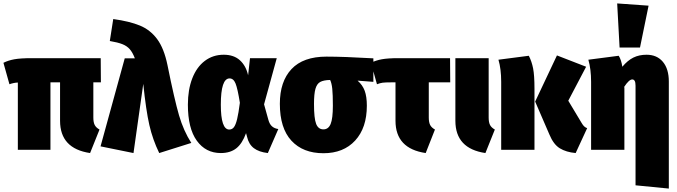

<svg xmlns="http://www.w3.org/2000/svg" viewBox="-33 -873 3948 1119"><path d="M547 -118 492 19Q317 -7 317 -169V-393H261V0H71V-392Q47 -391 22 -382L-13 -507Q15 -521 50.5 -527.5Q86 -534 153 -534H554L555 -393H511V-188Q511 -160 519 -144.5Q527 -129 547 -118Z M943 -494Q984 -291 1010.5 -200.5Q1037 -110 1082 -40L895 19Q857 -59 837.5 -144Q818 -229 802 -384L745 19L553 -20L694 -533H753Q740 -567 723.5 -586Q707 -605 680.5 -615.5Q654 -626 607 -634L627 -762Q722 -749 782.5 -724Q843 -699 883 -645Q923 -591 943 -494Z M1413 -434 1424 -534H1580L1506 -265L1531 -175Q1538 -149 1552.5 -136.5Q1567 -124 1589 -121L1528 19Q1476 13 1446.5 -9.5Q1417 -32 1407 -75L1401 -97Q1379 -36 1344 -8.5Q1309 19 1254 19Q1166 19 1114 -53Q1062 -125 1062 -263Q1062 -350 1087.5 -416Q1113 -482 1160.5 -518Q1208 -554 1271 -554Q1330 -554 1365.5 -521.5Q1401 -489 1413 -434ZM1254 -263Q1254 -118 1303 -118Q1320 -118 1330.5 -132Q1341 -146 1349 -179Q1357 -212 1365 -274Q1352 -356 1340 -386Q1328 -416 1305 -416Q1254 -416 1254 -263Z M2143 -396 2051 -403Q2080 -378 2092.5 -344Q2105 -310 2105 -257Q2105 -128 2037 -54Q1969 20 1852 20Q1733 20 1665.5 -53Q1598 -126 1598 -268Q1598 -398 1666 -470.5Q1734 -543 1870 -543Q1971 -543 2143 -533ZM1907 -257Q1907 -322 1903.5 -355.5Q1900 -389 1891 -407Q1853 -406 1833.5 -395.5Q1814 -385 1805.5 -355.5Q1797 -326 1797 -267Q1797 -183 1809.5 -151Q1822 -119 1852 -119Q1881 -119 1894 -150.5Q1907 -182 1907 -257Z M2502 -118 2448 19Q2272 -7 2272 -169V-393H2246Q2212 -393 2197 -391Q2182 -389 2164 -382L2129 -507Q2157 -521 2192 -527.5Q2227 -534 2290 -534H2590L2591 -393H2466V-188Q2466 -160 2474 -144.5Q2482 -129 2502 -118Z M2815 -188Q2815 -160 2823 -144.5Q2831 -129 2851 -118L2796 19Q2621 -7 2621 -169V-534H2815Z M3279 -286 3357 -156Q3364 -144 3371 -137Q3378 -130 3389 -126L3322 19Q3267 14 3230 -8.5Q3193 -31 3169 -89L3086 -281L3213 -550L3383 -484ZM3082 -356V0H2888V-396Q2888 -471 2872 -525L3049 -548Q3066 -515 3074 -474.5Q3082 -434 3082 -356Z M3865 -398V226L3671 207V-373Q3671 -393 3666 -401.5Q3661 -410 3652 -410Q3633 -410 3605 -367L3606 -360V0H3412V-396Q3412 -470 3396 -525L3573 -548Q3588 -524 3594 -484Q3625 -521 3658.5 -537.5Q3692 -554 3735 -554Q3796 -554 3830.5 -512.5Q3865 -471 3865 -398ZM3564 -853 3747 -840 3697 -596H3578Z"/></svg>

Font: Fira Sans Condensed Black
Style: Regular
Weight: 900
Width: 3
Designer: Carrois Corporate & Edenspiekermann AG
Foundry: Carrois Corporate GbR & Edenspiekermann AG
Version: Version 4.203